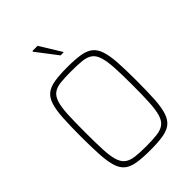

<svg xmlns="http://www.w3.org/2000/svg" viewBox="-262 -1027 1150 1150"><g transform="rotate(-45 313.0 -452.0)"><path d="M313 8Q248 8 204.5 1Q161 -6 135.5 -26Q110 -46 97.5 -85Q85 -124 81 -187Q77 -250 77 -344Q77 -438 81 -501Q85 -564 97.5 -603Q110 -642 135.5 -662Q161 -682 204.5 -689Q248 -696 313 -696Q378 -696 421.5 -689Q465 -682 490.5 -662Q516 -642 529 -603Q542 -564 546 -501Q550 -438 550 -344Q550 -250 546 -187Q542 -124 529 -85Q516 -46 490.5 -26Q465 -6 421.5 1Q378 8 313 8ZM313 -26Q368 -26 404.5 -30.5Q441 -35 463 -51Q485 -67 496 -101Q507 -135 510.5 -194Q514 -253 514 -344Q514 -436 510.5 -494.5Q507 -553 496 -587.5Q485 -622 463 -638Q441 -654 404.5 -658Q368 -662 313 -662Q257 -662 221 -658Q185 -654 163 -638Q141 -622 130 -587.5Q119 -553 116 -494.5Q113 -436 113 -344Q113 -253 116 -194Q119 -135 130 -101Q141 -67 163 -51Q185 -35 221 -30.5Q257 -26 313 -26ZM335 -774 234 -906V-912H278L360 -779V-774Z"/></g></svg>

Font: Saira SemiCondensed Thin
Style: Regular
Weight: 250
Width: 4
Designer: Hector Gatti with collaboration of the Omnibus-Type team
Foundry: Omnibus-Type
Version: Version 1.101